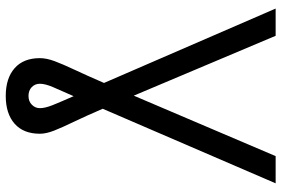

<svg xmlns="http://www.w3.org/2000/svg" viewBox="-176 -591 983 671"><g transform="rotate(90 315.5 -255.5)"><path d="M315.3 215.9Q253.6 215.9 218.4 185Q183.2 154.1 183.2 96.6Q183.2 73.2 193.9 44.7Q204.5 16.3 223.9 -24.9Q243.3 -66.1 269.9 -127.5L9.9 -727.3H105.1L314.3 -231.5L525.6 -727.3H620.7L360.1 -122.9Q386 -62.9 405.7 -22Q425.4 18.8 436.4 46.7Q447.4 74.6 447.4 96.6Q447.4 154.1 412.3 185Q377.1 215.9 315.3 215.9ZM315.3 136.4Q334.5 136.4 346.2 124.5Q358 112.6 358 96.6Q358 78.5 347.3 51.8Q336.6 25.2 316.1 -21.3Q295.8 23.8 284.3 51.1Q272.7 78.5 272.7 96.6Q272.7 113.6 284.4 125Q296.2 136.4 315.3 136.4Z"/></g></svg>

Font: Linik Sans
Style: Regular
Weight: 400
Designer: Rasmus Andersson (font), Marc Monis (original base), Kil Hyung-jin (Pretendard portions), Cristiano Sobral (main changes
Foundry: rsms
Version: Version 3.018;May 31, 2022;FontCreator 14.0.0.2814 64-bit; t